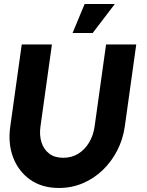

<svg xmlns="http://www.w3.org/2000/svg" viewBox="-20 -921 729 954"><path d="M273 13Q189 13 130.5 -28Q72 -69 45.5 -138.2Q19 -207.5 31 -292L88 -700H238L181 -292Q175 -249.5 186 -214.2Q197 -179 224.2 -158Q251.5 -137 294 -137Q337 -137 369.8 -157.8Q402.5 -178.5 423.2 -213.8Q444 -249 450 -292L507 -700H657L600 -292Q591 -228.5 562.5 -173.2Q534 -118 490.5 -76Q447 -34 391.5 -10.5Q336 13 273 13ZM340.5 -757 400.5 -901H550.5L440.5 -757Z"/></svg>

Font: Urbanist Black
Style: Italic
Weight: 900
Italic angle: -8°
Designer: Corey Hu
Foundry: Corey Hu
Version: Version 1.330; ttfautohint (v1.8.4.7-5d5b)